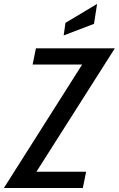

<svg xmlns="http://www.w3.org/2000/svg" viewBox="-60 -942 596 962"><path d="M-40.5 0 351.5 -618.5H103.5L120 -700H515.5L122.5 -81.5H371.5L355 0ZM259 -764.5 268 -827.5 426.5 -922.5 411 -822.5Z"/></svg>

Font: Cabin Condensed
Style: Italic
Weight: 400
Width: 3
Italic angle: -10°
Designer: Pablo Impallari
Foundry: Pablo Impallari. http://www.impallari.com Igino Marini. http://www.ikern.com
Version: Version 3.001; ttfautohint (v1.8.3)